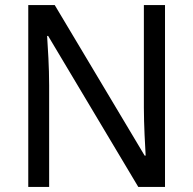

<svg xmlns="http://www.w3.org/2000/svg" viewBox="-20 -734 759 754"><path d="M628 0V-714H545V-311C545 -246 550 -155 552 -123H548L195 -714H91V0H173V-399C173 -472 168 -546 165 -593H169L523 0Z"/></svg>

Font: Noto Sans Thai
Style: Regular
Weight: 400
Designer: Monotype Design Team
Foundry: Monotype Imaging Inc.
Version: Version 1.901